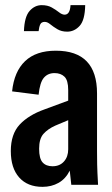

<svg xmlns="http://www.w3.org/2000/svg" viewBox="-20 -718 436 746"><path d="M145 8Q87 8 54.5 -28.5Q22 -65 22 -131Q22 -197 56.5 -234Q91 -271 153 -293L245 -327V-368Q245 -406 230.5 -420Q216 -434 192 -434Q166 -434 150.5 -416Q135 -398 130 -350L27 -363Q35 -440 77.5 -480.5Q120 -521 197 -521Q357 -521 357 -355V-130Q357 -105 357.5 -79Q358 -53 361 0H257L251 -55Q235 -23 207.5 -7.5Q180 8 145 8ZM132 -140Q132 -102 145.5 -87Q159 -72 184 -72Q212 -72 228.5 -90.5Q245 -109 245 -138V-251L195 -230Q166 -217 149 -198Q132 -179 132 -140ZM241 -595Q219 -595 203 -604.5Q187 -614 175.5 -623.5Q164 -633 154 -633Q141 -633 136.5 -623.5Q132 -614 130 -597H73Q75 -653 95 -675.5Q115 -698 142 -698Q165 -698 181 -689Q197 -680 209 -670.5Q221 -661 231 -661Q252 -661 254 -698H311Q310 -640 289.5 -617.5Q269 -595 241 -595Z"/></svg>

Font: Special Gothic Condensed One
Style: Regular
Weight: 400
Designer: Alistair McCready
Foundry: Monolith
Version: Version 1.010; ttfautohint (v1.8.4.7-5d5b)